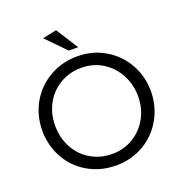

<svg xmlns="http://www.w3.org/2000/svg" viewBox="-160 -1060 1153 1214"><g transform="rotate(-20 416.5 -453.0)"><path d="M782 -354Q782 -453 735 -536.5Q688 -620 605 -669.5Q522 -719 419 -719Q315 -719 230.5 -670Q146 -621 98.5 -537Q51 -453 51 -352Q51 -251 98 -167Q145 -83 229 -34.5Q313 14 417 14Q520 14 603.5 -35Q687 -84 734.5 -168.5Q782 -253 782 -354ZM695 -350Q695 -271 659 -205.5Q623 -140 560 -101.5Q497 -63 418 -63Q337 -63 273 -101.5Q209 -140 173.5 -206.5Q138 -273 138 -354Q138 -434 173.5 -499.5Q209 -565 273 -603.5Q337 -642 418 -642Q498 -642 561.5 -602Q625 -562 660 -495Q695 -428 695 -350ZM382 -771H445L350 -920L256 -900Z"/></g></svg>

Font: Geom Light
Style: Regular
Weight: 300
Version: Version 1.102